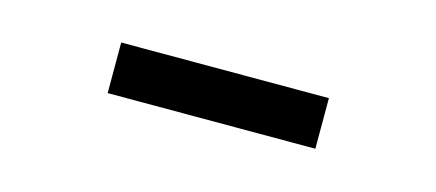

<svg xmlns="http://www.w3.org/2000/svg" viewBox="-25 -708 549 242"><g transform="rotate(15 250.0 -587.0)"><path d="M114.5 -554.5V-620.5H385.5V-554.5Z"/></g></svg>

Font: Newsreader Text
Style: Bold
Weight: 700
Designer: Hugues Gentile
Foundry: Production Type
Version: Version 1.001